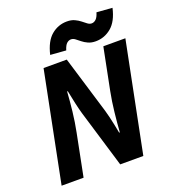

<svg xmlns="http://www.w3.org/2000/svg" viewBox="-152 -962 949 1072"><g transform="rotate(-20 322.5 -426.0)"><path d="M28.6 0 158.6 -651.8H296.4L400 -309.8Q405.1 -292.2 410.8 -268.9Q416.4 -245.5 421.8 -219.7Q427.2 -194 431.8 -168.7H435.8Q439.6 -223.4 446.4 -285.1Q453.1 -346.8 464.2 -403L513.7 -651.8H644.6L514.1 0H376.8L274.1 -341Q266.4 -367.4 257.9 -405.2Q249.4 -443 241.4 -483.9H237.4Q234 -430.2 227.1 -368.3Q220.1 -306.4 208.6 -249.6L159.1 0ZM484.2 -692.3Q458.4 -692.3 439.4 -701.1Q420.3 -709.9 406.5 -721.2Q392.6 -732.4 381 -741.2Q369.4 -750 356.8 -750Q342.9 -750 331.3 -739.4Q319.7 -728.9 311.2 -700.9L218.3 -707.9Q236.2 -784.2 276.7 -818Q317.2 -851.8 369.4 -851.8Q395.4 -851.8 414.4 -843Q433.4 -834.2 447.2 -823Q461 -811.7 473 -802.9Q484.9 -794.1 496.8 -794.1Q510.8 -794.1 522.7 -805.1Q534.6 -816.1 542.5 -843.2L635.3 -836.2Q618.4 -760.8 577.4 -726.5Q536.4 -692.3 484.2 -692.3Z"/></g></svg>

Font: Source Sans 3 VF
Style: Italic
Weight: 200
Italic angle: -11°
Designer: Paul D. Hunt
Foundry: Adobe Systems Incorporated
Version: Version 3.042;hotconv 1.0.118;makeotfexe 2.5.65603